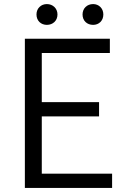

<svg xmlns="http://www.w3.org/2000/svg" viewBox="-20 -922 624 942"><path d="M102 0H530V-70H185V-351H466V-421H185V-662H519V-732H102ZM210 -800C239 -800 262 -820 262 -851C262 -881 239 -902 210 -902C181 -902 159 -881 159 -851C159 -820 181 -800 210 -800ZM437 -800C465 -800 487 -820 487 -851C487 -881 465 -902 437 -902C407 -902 385 -881 385 -851C385 -820 407 -800 437 -800Z"/></svg>

Font: Noto Sans JP DemiLight
Style: Regular
Weight: 350
Designer: Ryoko NISHIZUKA 西塚涼子 (kana, bopomofo & ideographs); Paul D. Hunt (Latin, Greek & Cyrillic); Sandoll Communications 산돌커뮤니
Foundry: Adobe
Version: Version 2.004;hotconv 1.0.118;makeotfexe 2.5.65603